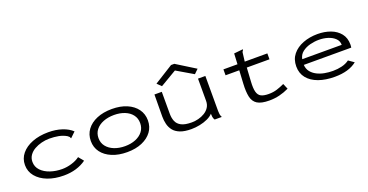

<svg xmlns="http://www.w3.org/2000/svg" viewBox="-32 -1331 3813 1988"><g transform="rotate(-20 1875.0 -337.0)"><path d="M425 11Q325 11 247.5 -19Q170 -49 125.5 -103Q81 -157 81 -228Q81 -299 125 -352.5Q169 -406 246.5 -436Q324 -466 423 -466Q506 -466 573.5 -443.5Q641 -421 683 -381L633 -333L626 -326L621 -331Q621 -339 616 -344Q611 -349 598 -359Q559 -382 512 -391Q465 -400 411 -400Q368 -400 324.5 -389Q281 -378 245 -357.5Q209 -337 187 -305.5Q165 -274 165 -233Q165 -178 202.5 -138.5Q240 -99 301 -78.5Q362 -58 431 -58Q482 -58 535.5 -74Q589 -90 626 -118L672 -62Q570 11 425 11Z M1124 8Q1029 8 957.5 -22Q886 -52 846.5 -105Q807 -158 807 -229Q807 -300 846.5 -353.5Q886 -407 957.5 -437Q1029 -467 1124 -467Q1218 -467 1288 -437Q1358 -407 1397 -353.5Q1436 -300 1436 -229Q1436 -158 1397 -105Q1358 -52 1288 -22Q1218 8 1124 8ZM1124 -58Q1189 -58 1240.5 -79Q1292 -100 1321.5 -138.5Q1351 -177 1351 -230Q1351 -283 1321.5 -321.5Q1292 -360 1240.5 -380.5Q1189 -401 1124 -401Q1058 -401 1005.5 -380.5Q953 -360 922.5 -321.5Q892 -283 892 -230Q892 -177 922.5 -138.5Q953 -100 1005.5 -79Q1058 -58 1124 -58Z M1830 11Q1755 11 1707.5 -7.5Q1660 -26 1634.5 -58Q1609 -90 1599 -130.5Q1589 -171 1589 -214L1591 -457H1672V-214Q1672 -168 1687 -131.5Q1702 -95 1742 -74Q1782 -53 1857 -53Q1893 -53 1930.5 -62.5Q1968 -72 2000 -91.5Q2032 -111 2051.5 -141Q2071 -171 2071 -212V-457H2152V-71Q2152 -53 2154.5 -35.5Q2157 -18 2167 0H2088Q2077 -17 2074.5 -35Q2072 -53 2072 -70Q2050 -45 2010 -26.5Q1970 -8 1922.5 1.5Q1875 11 1830 11ZM1694 -511 1649 -555 1857 -685H1893L2102 -555L2057 -511L1875 -618Z M2690 9Q2601 9 2557.5 -18.5Q2514 -46 2501.5 -103Q2489 -160 2494 -248L2502 -392H2351V-457H2506L2512 -574L2600 -583L2610 -584L2611 -577Q2605 -570 2601 -563Q2597 -556 2596 -539L2586 -457H2835V-392H2585L2576 -243Q2571 -168 2582 -127.5Q2593 -87 2623 -72Q2653 -57 2706 -57Q2756 -57 2797.5 -70Q2839 -83 2881 -103L2907 -42Q2855 -17 2801.5 -4Q2748 9 2690 9Z M3410 10Q3309 10 3232.5 -17.5Q3156 -45 3113 -98Q3070 -151 3070 -227Q3070 -305 3113.5 -358.5Q3157 -412 3230 -440Q3303 -468 3390 -468Q3468 -468 3532.5 -444Q3597 -420 3636 -371.5Q3675 -323 3675 -249Q3675 -240 3674 -232Q3673 -224 3672 -216H3149Q3152 -171 3176 -140.5Q3200 -110 3237.5 -90.5Q3275 -71 3320.5 -62.5Q3366 -54 3413 -54Q3465 -54 3512 -65.5Q3559 -77 3594 -103L3654 -61Q3566 10 3410 10ZM3154 -277H3589Q3589 -319 3559.5 -348Q3530 -377 3483 -392Q3436 -407 3383 -407Q3335 -407 3286 -394.5Q3237 -382 3200 -353.5Q3163 -325 3154 -277Z"/></g></svg>

Font: Inconsolata ExtraExpanded
Style: Regular
Weight: 400
Width: 8
Monospace: yes
Designer: Raph Levien, Cyreal, Brenton Simpson
Foundry: Raph Levien, Cyreal, Google
Version: Version 3.001; ttfautohint (v1.8.2.53-6de2)